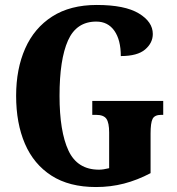

<svg xmlns="http://www.w3.org/2000/svg" viewBox="-20 -744 715 774"><path d="M367 10Q259 10 187.5 -36Q116 -82 80.5 -164.5Q45 -247 45 -358Q45 -466 81.5 -548.5Q118 -631 190.5 -677.5Q263 -724 370 -724Q483 -724 539.5 -690Q596 -656 596 -607Q596 -571 565 -544.5Q534 -518 467 -518Q467 -583 441 -620Q415 -657 368 -657Q288 -657 254 -580.5Q220 -504 220 -358Q220 -214 256 -137Q292 -60 379 -60Q396 -60 420 -66V-210Q420 -249 409 -265Q398 -281 367 -281H352V-337H638V-281H630Q603 -281 595 -264.5Q587 -248 587 -206V-46Q534 -18 480 -4Q426 10 367 10Z"/></svg>

Font: Noto Serif Tamil ExtraCondensed Black
Style: Italic
Weight: 900
Width: 2
Italic angle: -12°
Designer: Indian Type Foundry, Tom Grace, and the Monotype Design Team
Foundry: Monotype Imaging Inc.
Version: Version 2.003; ttfautohint (v1.8.4.7-5d5b)